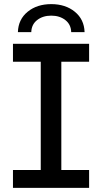

<svg xmlns="http://www.w3.org/2000/svg" viewBox="-20 -913 496 933"><path d="M278 -613H413V-700H43V-613H178V-87H43V0H413V-87H278ZM114.5 -856C84.2 -831.3 68.3 -798.3 67 -757H132C132.7 -781.7 142.2 -801.2 160.5 -815.5C178.8 -829.8 201.7 -837 229 -837C256.3 -837 279.2 -829.8 297.5 -815.5C315.8 -801.2 325.3 -781.7 326 -757H391C389.7 -798.3 373.8 -831.3 343.5 -856C313.2 -880.7 275 -893 229 -893C183 -893 144.8 -880.7 114.5 -856Z"/></svg>

Font: ICO Headline
Style: Regular
Weight: 500
Designer: Julieta Ulanovsky
Foundry: Julieta Ulanovsky
Version: Version 7.200